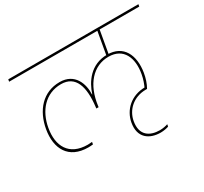

<svg xmlns="http://www.w3.org/2000/svg" viewBox="-157 -963 1309 1233"><g transform="rotate(-30 497.5 -347.0)"><path d="M708 46C729 46 755 41 767 36L770 20C756 25 733 30 711 30C636 30 576 -7 593 -104C606 -179 669 -241 763 -241C766 -241 768 -241 771 -241C788 -271 799 -305 805 -341C825 -463 779 -560 659 -560C535 -560 474 -465 449 -387H447C451 -464 418 -560 306 -560C181 -560 102 -467 80 -341C57 -208 111 -104 258 -104C269 -104 280 -105 292 -106L295 -123C283 -122 273 -121 263 -121C125 -121 75 -217 97 -341C117 -456 191 -544 307 -544C414 -544 445 -449 427 -303L426 -295H443L444 -303C463 -452 546 -544 659 -544C770 -544 808 -452 788 -341C782 -307 771 -276 757 -248L766 -257C661 -257 591 -188 576 -104C557 1 625 46 708 46ZM668 -552 699 -728H682L651 -552ZM992 -724 995 -740H30L27 -724Z"/></g></svg>

Font: Poppins Devanagari Thin
Style: Italic
Weight: 100
Italic angle: -10°
Designer: Ninad Kale (Devanagari), Jonny Pinhorn (Latin)
Foundry: Indian Type Foundry
Version: 4.005